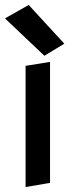

<svg xmlns="http://www.w3.org/2000/svg" viewBox="-28 -757 319 782"><path d="M233.9 -579.1 88.9 -736.8 -7.8 -682.1 152.8 -529.8ZM76.2 -488.8V4.9L175.8 -12.2V-504.9Z"/></svg>

Font: Comic Neue Angular
Style: Bold
Weight: 700
Designer: Craig Rozynski
Foundry: Craig Rozynski
Version: Version 2.003